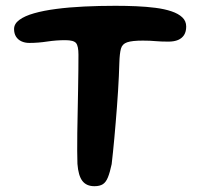

<svg xmlns="http://www.w3.org/2000/svg" viewBox="-20 -619 689 662"><path d="M305.5 23Q278 23 264 4.8Q250 -13.5 247 -54Q246.5 -70.5 246.2 -98.2Q246 -126 246.5 -160.8Q247 -195.5 247.8 -233.2Q248.5 -271 249.2 -307.8Q250 -344.5 250.2 -376.2Q250.5 -408 250.5 -430.5Q250.5 -460.5 242.2 -470.5Q234 -480.5 205 -480.5Q174 -480.5 142.8 -475.8Q111.5 -471 81 -471Q66 -471 54 -476.5Q42 -482 35.2 -492.8Q28.5 -503.5 28.5 -519Q28.5 -537 46.8 -550.5Q65 -564 97.5 -573.2Q130 -582.5 174 -588.2Q218 -594 270 -596.5Q322 -599 378 -599Q414.5 -599 449.8 -597.5Q485 -596 516.2 -592Q547.5 -588 571.2 -580Q595 -572 608.5 -559.2Q622 -546.5 622 -527.5Q622 -510 614.8 -498.5Q607.5 -487 594 -481.2Q580.5 -475.5 560.5 -475.5Q534.5 -475.5 516 -477.2Q497.5 -479 472.5 -479Q435.5 -479 418.5 -473.2Q401.5 -467.5 397 -451.2Q392.5 -435 391.5 -402.5Q391 -381 389.8 -356.5Q388.5 -332 387 -305Q385.5 -278 383.2 -250.2Q381 -222.5 378.8 -195.2Q376.5 -168 374.2 -142.2Q372 -116.5 369.5 -94Q367 -71.5 365 -53Q359 -24.5 352.2 -7.8Q345.5 9 334.8 16Q324 23 305.5 23Z"/></svg>

Font: Gluten
Style: Regular
Weight: 400
Designer: Tyler Finck
Foundry: Etcetera Type Company
Version: Version 1.300